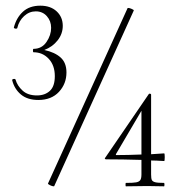

<svg xmlns="http://www.w3.org/2000/svg" viewBox="-20 -655 627 676"><path d="M214 -400Q214 -360 187.5 -331.5Q161 -303 115 -303Q77 -303 54 -322Q31 -341 23 -372Q22 -376 28 -377Q34 -378 35 -374Q41 -353 59.5 -336Q78 -319 110 -319Q138 -319 155.5 -335Q173 -351 173 -387Q173 -425 151.5 -448Q130 -471 98 -471Q96 -471 96 -477Q96 -483 98 -483Q127 -483 143.5 -507Q160 -531 160 -557Q160 -581 145 -598Q130 -615 106 -615Q83 -615 65 -598.5Q47 -582 41 -557Q41 -554 36 -554Q33 -554 30.5 -555.5Q28 -557 29 -559Q38 -593 61 -614Q84 -635 122 -635Q158 -635 179.5 -615Q201 -595 201 -564Q201 -536 183 -513Q165 -490 136 -479Q173 -471 193.5 -452.5Q214 -434 214 -400ZM169 1Q164 1 156 -3Q148 -7 149 -9L429 -626Q429 -627 432 -627Q436 -627 444 -623.5Q452 -620 451 -618L171 0Q171 1 169 1ZM558 1 499 0 423 1Q422 1 422 -5Q422 -11 423 -11Q449 -11 459.5 -13Q470 -15 474 -21Q478 -27 478 -41V-92Q410 -94 353 -94Q351 -94 349.5 -96Q348 -98 350 -99L504 -324Q506 -326 509 -325Q512 -324 512 -322V-112L558 -115Q560 -115 560 -102Q560 -88 558 -88Q528 -90 512 -90V-41Q512 -27 514.5 -21.5Q517 -16 526 -13.5Q535 -11 558 -11Q559 -9 559 -5Q559 -1 558 1ZM478 -111V-265L388 -112Q387 -109 390 -109Q430 -109 478 -111Z"/></svg>

Font: Cormorant Infant Light
Style: Regular
Weight: 300
Designer: Christian Thalmann (Catharsis Fonts)
Version: Version 3.000